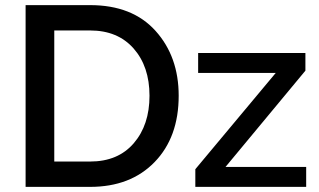

<svg xmlns="http://www.w3.org/2000/svg" viewBox="-20 -730 1248 750"><path d="M743 0V-69L1057 -445H754V-523H1173V-454L861 -78H1176V0ZM332 0H80V-710H332Q497 -710 587.5 -609.5Q678 -509 678 -356Q678 -194 584 -97Q490 0 332 0ZM332 -611H192V-99H332Q441 -99 502.5 -170.5Q564 -242 564 -356Q564 -470 502 -540.5Q440 -611 332 -611Z"/></svg>

Font: Raleway
Style: Regular
Weight: 600
Designer: Matt McInerney, Pablo Impallari, Rodrigo Fuenzalida
Foundry: Matt McInerney, Pablo Impallari, Rodrigo Fuenzalida
Version: Version 1.000;PS 001.001;hotconv 1.0.56; ttfautohint (v1.5)